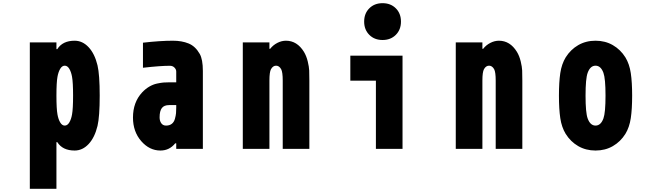

<svg xmlns="http://www.w3.org/2000/svg" viewBox="-20 -932 4040 1202"><path d="M447.3 -677.1Q496.7 -677.1 534.8 -636.4Q572.9 -595.7 590.5 -522.8Q604.2 -464.2 604.2 -333.3Q604.2 -202.5 590.5 -143.9Q572.9 -71 534.8 -30.3Q496.7 10.4 447.3 10.4Q371.7 10.4 338.5 -42.3H333.3V250H166.7V-666.7H333.3V-624.3H338.5Q371.7 -677.1 447.3 -677.1ZM339.8 -451.2Q333.3 -416 333.3 -333.3Q333.3 -250.7 339.8 -215.5Q345.1 -185.5 356.8 -165.7Q368.5 -145.8 385.4 -145.8Q402.3 -145.8 414.1 -165.7Q425.8 -185.5 431 -215.5Q437.5 -250.7 437.5 -333.3Q437.5 -416 431 -451.2Q425.8 -481.1 414.1 -501Q402.3 -520.8 385.4 -520.8Q368.5 -520.8 356.8 -501Q345.1 -481.1 339.8 -451.2Z M1083.3 -274.1H1039.1Q1007.2 -274.1 993.2 -255.5Q979.2 -237 979.2 -197.3Q979.2 -175.1 989.6 -160.5Q1000 -145.8 1019.5 -145.8Q1041.7 -145.8 1055.7 -156.9Q1069.7 -168 1075.2 -188.5Q1080.7 -209 1082 -223.3Q1083.3 -237.6 1083.3 -259.1ZM1062.5 -677.1Q1118.5 -677.1 1160.8 -659.8Q1203.1 -642.6 1230.5 -594.4Q1250 -559.9 1250 -487.6V0H1083.3V-34.5H1076.8Q1040.4 10.4 984.4 10.4Q915.4 10.4 863.9 -48.8Q812.5 -108.1 812.5 -196Q812.5 -291.7 869.8 -353.5Q890.6 -375.7 914.4 -389.6Q938.2 -403.6 963.2 -408.9Q988.3 -414.1 1003.6 -415.4Q1018.9 -416.7 1040.4 -416.7H1083.3V-484.4Q1083.3 -497.4 1072.3 -508.8Q1061.2 -520.2 1043.6 -520.2Q983.7 -520.2 875 -507.8V-664.7Q982.4 -677.1 1062.5 -677.1Z M1770.2 -677.1Q1839.8 -677.1 1882.8 -607.4Q1898.4 -581.4 1906.6 -547.5Q1914.7 -513.7 1915.7 -491.2Q1916.7 -468.8 1916.7 -427.7V0H1750V-427.7Q1750 -480.5 1740.2 -498.7Q1727.9 -520.8 1708.3 -520.8Q1688.8 -520.8 1676.4 -498.7Q1666.7 -480.5 1666.7 -427.7V0H1500V-666.7H1666.7V-626.3H1671.2Q1689.5 -649.7 1716.1 -663.4Q1742.8 -677.1 1770.2 -677.1Z M2333.3 0V-427.1H2173.2V-583.3H2500V0ZM2292 -879.9Q2324.2 -912.1 2375 -912.1Q2425.8 -912.1 2458 -879.9Q2490.2 -847.7 2490.2 -796.9Q2490.2 -746.1 2458 -713.9Q2425.8 -681.6 2375 -681.6Q2324.2 -681.6 2292 -713.9Q2259.8 -746.1 2259.8 -796.9Q2259.8 -847.7 2292 -879.9Z M3103.5 -677.1Q3173.2 -677.1 3216.1 -607.4Q3231.8 -581.4 3239.9 -547.5Q3248 -513.7 3249 -491.2Q3250 -468.8 3250 -427.7V0H3083.3V-427.7Q3083.3 -480.5 3073.6 -498.7Q3061.2 -520.8 3041.7 -520.8Q3022.1 -520.8 3009.8 -498.7Q3000 -480.5 3000 -427.7V0H2833.3V-666.7H3000V-626.3H3004.6Q3022.8 -649.7 3049.5 -663.4Q3076.2 -677.1 3103.5 -677.1Z M3895.2 -572.9Q3920.6 -531.2 3929 -474.3Q3937.5 -417.3 3937.5 -333.3Q3937.5 -249.3 3929 -192.4Q3920.6 -135.4 3895.2 -93.8Q3864.6 -44.9 3816.7 -17.3Q3768.9 10.4 3708.3 10.4Q3647.8 10.4 3599.9 -17.3Q3552.1 -44.9 3521.5 -93.8Q3496.1 -135.4 3487.6 -192.4Q3479.2 -249.3 3479.2 -333.3Q3479.2 -417.3 3487.6 -474.3Q3496.1 -531.2 3521.5 -572.9Q3552.1 -621.7 3599.9 -649.4Q3647.8 -677.1 3708.3 -677.1Q3768.9 -677.1 3816.7 -649.4Q3864.6 -621.7 3895.2 -572.9ZM3658.9 -475.9Q3645.8 -440.1 3645.8 -333.3Q3645.8 -226.6 3658.9 -190.8Q3675.1 -145.8 3708.3 -145.8Q3741.5 -145.8 3757.8 -190.8Q3770.8 -226.6 3770.8 -333.3Q3770.8 -440.1 3757.8 -475.9Q3741.5 -520.8 3708.3 -520.8Q3675.1 -520.8 3658.9 -475.9Z"/></svg>

Font: TypoPRO Monoid
Style: Bold
Weight: 700
Width: 4
Monospace: yes
Designer: Andreas Larsen (@larsenwork)
Version: Version 0.61